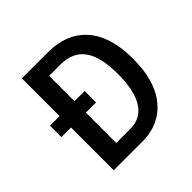

<svg xmlns="http://www.w3.org/2000/svg" viewBox="-168 -818 975 975"><g transform="rotate(-45 319.5 -330.0)"><path d="M48 -389H297V-307H48ZM175 0V-89H324Q376 -89 410 -117Q444 -145 461 -198.5Q478 -252 478 -329Q478 -392 467.5 -437.5Q457 -483 435.5 -512.5Q414 -542 381.5 -556.5Q349 -571 305 -571H175V-660H303Q396 -660 459.5 -621Q523 -582 555 -509Q587 -436 587 -331Q587 -255 571.5 -198.5Q556 -142 529.5 -104Q503 -66 469.5 -43Q436 -20 399.5 -10Q363 0 328 0ZM117 0V-660H224V0Z"/></g></svg>

Font: Bricolage Grotesque SemiCondensed Medium
Style: Regular
Weight: 500
Width: 4
Designer: Mathieu Triay
Foundry: Atelier Triay
Version: Version 1.001;gftools[0.9.33.dev8+g029e19f]